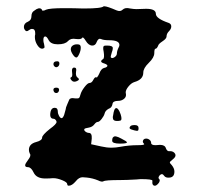

<svg xmlns="http://www.w3.org/2000/svg" viewBox="-20 -515 635 611"><path d="M436 -284Q436 -262 408 -254Q398 -251 389 -240Q380 -229 380 -221Q380 -220 380.5 -217.5Q381 -215 381 -213Q381 -205 373.5 -199.5Q366 -194 356 -194Q339 -194 338 -184Q336 -172 326 -169Q315 -163 313 -154Q311 -146 303.5 -136.5Q296 -127 291 -127Q286 -127 280 -119Q274 -111 263 -109Q251 -107 249 -105Q247 -103 248.5 -100Q250 -97 254.5 -94.5Q259 -92 263 -92Q273 -92 272 -74L270 -56L302 -49Q319 -45 335 -45Q348 -45 364 -48Q391 -53 419 -53Q438 -53 439 -56Q439 -57 437 -59Q432 -64 437 -71Q440 -74 445 -74Q451 -74 456 -70Q461 -66 461 -60Q461 -53 475 -53Q478 -53 482.5 -53.5Q487 -54 489 -54Q505 -54 508 -43Q512 -32 521 -34Q532 -34 537 -26Q542 -17 530 -8Q521 -1 520.5 1.5Q520 4 527 11Q535 21 535 31Q535 48 521 50Q507 52 502 44Q496 35 488 43Q482 51 486 54Q489 57 488 61.5Q487 66 482 71Q477 76 473 76Q463 76 465 60Q465 55 428 55Q425 55 421 55.5Q417 56 416 56Q415 56 406.5 56.5Q398 57 385.5 57.5Q373 58 362 58Q315 58 309 62Q304 65 292 59Q275 52 256 50Q253 50 248.5 49.5Q244 49 243 49Q231 49 221 62Q209 76 199 76Q194 76 194 71Q194 65 178 58.5Q162 52 150 52H148Q139 53 124 53Q96 53 87 34Q79 17 69 17Q60 17 60 11Q60 6 70 -7Q80 -20 75 -26Q72 -32 72 -38Q72 -57 95 -63Q114 -68 114 -77Q114 -85 139 -105Q160 -120 160 -127Q160 -130 157 -133.5Q154 -137 151 -137Q136 -137 141 -160Q144 -172 154 -172Q164 -172 164 -160Q164 -153 168 -146Q172 -139 176 -139Q180 -139 184 -149Q189 -166 189 -167Q189 -172 194 -183Q199 -194 200 -197Q203 -205 218 -202Q228 -201 231 -203Q234 -205 236 -214Q239 -225 249 -238Q259 -251 265 -251Q272 -251 277 -261Q282 -271 287 -269Q288 -266 293 -275Q295 -278 296 -281Q302 -297 312 -299Q318 -300 320.5 -303Q323 -306 320.5 -308.5Q318 -311 312 -313Q294 -318 308 -327Q313 -330 310 -350Q308 -359 308.5 -363.5Q309 -368 311 -369Q313 -370 321 -370Q339 -370 339 -362Q339 -356 336 -349Q331 -334 333 -332Q337 -328 344.5 -333Q352 -338 352 -345Q352 -353 358 -365Q360 -368 360 -372Q360 -387 327 -387Q309 -387 301 -391Q293 -394 288 -382Q284 -370 274 -370Q262 -370 253 -385Q244 -400 241 -394Q238 -389 221 -391Q205 -394 196 -384Q187 -374 164 -374Q142 -374 135 -387Q129 -399 124 -399Q118 -399 118 -388Q118 -381 120 -376Q121 -372 121.5 -367.5Q122 -363 121 -363Q118 -360 114 -360Q106 -360 98.5 -372Q91 -384 91 -397Q91 -403 92 -405V-410Q92 -423 82 -423Q77 -423 72 -419Q64 -412 59 -420Q56 -424 56 -429Q56 -441 69 -446Q80 -451 80 -463Q80 -476 89 -481Q104 -493 112 -486L114 -483Q114 -481 115.5 -481Q117 -481 120 -481.5Q123 -482 126 -484Q138 -489 183 -489Q219 -489 243 -488H249Q303 -488 310 -495H312Q321 -495 351 -482Q363 -477 370 -484Q378 -492 394 -488Q406 -486 414 -486Q419 -486 429.5 -486.5Q440 -487 445 -487Q476 -487 476 -471Q476 -456 517 -442Q525 -439 525 -431Q525 -423 518 -416Q510 -408 510 -399Q510 -392 497 -383.5Q484 -375 483 -369Q479 -360 475 -360Q471 -360 471 -346Q471 -332 453.5 -315Q436 -298 436 -284ZM208 -367Q214 -374 225 -374Q235 -374 236 -369Q237 -367 237 -363Q237 -354 232 -343Q227 -332 223 -332Q217 -332 209 -346Q202 -359 208 -367ZM153 -304Q150 -307 150 -311Q150 -320 162 -320Q169 -320 169 -313Q169 -306 163.5 -302.5Q158 -299 153 -304ZM206 -269Q210 -270 210 -278Q210 -280 209.5 -284Q209 -288 209 -290Q209 -300 216 -300Q225 -300 222 -287Q220 -273 227 -268Q236 -262 225 -257Q214 -252 208 -259Q201 -267 206 -269ZM166.5 -223.5Q164 -219 159 -219Q154 -219 151.5 -223.5Q149 -228 150.5 -232Q152 -236 159 -236Q166 -236 167.5 -232Q169 -228 166.5 -223.5ZM340 -148Q343 -171 350 -171Q357 -171 364 -151Q370 -132 362 -131Q358 -130 352 -130Q339 -130 339 -141Q339 -145 340 -148ZM394 -112Q396 -117 409 -117Q421 -117 421 -107Q421 -100 418.5 -99Q416 -98 408 -100Q396 -103 393.5 -105.5Q391 -108 394 -112ZM341 -79Q346 -85 366 -74Q384 -65 384 -62Q384 -58 362 -58Q337 -58 337 -67Q337 -77 341 -79Z"/></svg>

Font: Senatorium Sm3
Style: Regular
Weight: 400
Designer: crossinguard
Version: Version 001.006